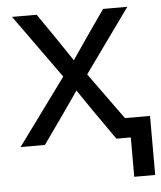

<svg xmlns="http://www.w3.org/2000/svg" viewBox="-50 -560 636 759"><g transform="rotate(-5 268.0 -180.0)"><path d="M230.5 -294.9 230 -231 25.9 -515.6H123.5L193.4 -414.1Q221.2 -373.5 274.9 -293H233.9L259.8 -331.5Q296.9 -386.2 316.4 -414.1L387.2 -515.6H483.4L278.8 -231V-295.4L492.2 0H395L313 -117.2Q301.3 -133.8 233.4 -233.9H274.9Q258.3 -209.5 241.2 -184.6Q217.8 -150.9 194.3 -117.2L111.3 0H14.6ZM452.1 0H416V-78.1H535.2V156.2H452.1Z"/></g></svg>

Font: Intratopia Thin
Style: Regular
Weight: 100
Designer: Rasmus Andersson
Foundry: rsms
Version: Version 3.000;Glyphs 3.2.3 (3260)